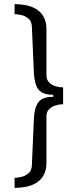

<svg xmlns="http://www.w3.org/2000/svg" viewBox="-20 -755 373 934"><path d="M51 -735Q80 -735 107.5 -729.5Q135 -724 157.5 -710Q180 -696 193 -672Q206 -648 206 -611V-388Q206 -368 218.5 -354.5Q231 -341 250 -335.5Q269 -330 287 -330V-248Q269 -248 250 -242Q231 -236 218.5 -223.5Q206 -211 206 -190V35Q206 72 193 96Q180 120 157.5 134Q135 148 107.5 153.5Q80 159 51 159V110Q67 110 86 105Q105 100 119.5 87Q134 74 135 50L145 -180Q147 -229 166 -256.5Q185 -284 239 -284V-294Q203 -294 183 -306Q163 -318 155 -342Q147 -366 145 -398L135 -626Q134 -650 120 -663Q106 -676 87 -681Q68 -686 51 -686Z"/></svg>

Font: Archivo SemiBold Light
Style: Regular
Weight: 300
Version: Version 2.001